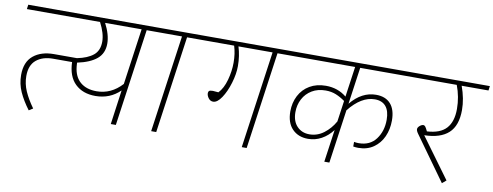

<svg xmlns="http://www.w3.org/2000/svg" viewBox="-59 -973 3261 1269"><g transform="rotate(10 1571.5 -338.5)"><path d="M977 -652H845L753 0H719L751 -231Q683 -165 586 -165Q501 -165 450 -214Q399 -263 396 -359H269Q199 -359 156.5 -324Q114 -289 114 -216Q114 -164 135.5 -115Q157 -66 196 -12L169 5Q127 -51 103 -104Q79 -157 79 -217Q79 -304 131 -347Q183 -390 269 -390H423Q493 -404 531 -435Q569 -466 569 -526Q569 -581 532 -652H41L45 -682H982ZM811 -652H566Q604 -579 604 -519Q604 -454 559.5 -416.5Q515 -379 429 -361Q429 -352 431 -334Q438 -267 479 -232Q520 -197 588 -197Q686 -197 758 -276Z M1248 -652H1116L1024 0H990L1082 -652H950L954 -682H1253Z M1856 -652H1723L1631 0H1598L1690 -652H1461Q1480 -591 1480 -523Q1480 -470 1461.5 -408.5Q1443 -347 1415 -305Q1387 -263 1359 -263Q1340 -263 1327.5 -279.5Q1315 -296 1315 -313Q1315 -323 1321 -328Q1327 -333 1346 -333Q1350 -333 1383 -330Q1415 -363 1431.5 -423Q1448 -483 1448 -540Q1448 -601 1432 -652H1221L1225 -682H1860Z M2243 -405Q2317 -495 2413 -495Q2477 -495 2511 -456.5Q2545 -418 2545 -345Q2545 -286 2523 -237Q2501 -188 2458.5 -158.5Q2416 -129 2357 -129Q2341 -129 2323 -132V-163Q2339 -160 2354 -160Q2430 -160 2470 -214Q2510 -268 2510 -344Q2510 -403 2484.5 -433.5Q2459 -464 2410 -464Q2320 -464 2237 -360L2186 0H2152L2183 -218Q2151 -176 2109 -153Q2067 -130 2019 -130Q1953 -130 1913 -171.5Q1873 -213 1873 -289Q1873 -347 1897.5 -394.5Q1922 -442 1968 -469Q2014 -496 2076 -496Q2157 -496 2215 -448L2244 -652H1829L1833 -682H2688L2683 -652H2278ZM2191 -277 2211 -418Q2180 -440 2149 -452.5Q2118 -465 2080 -465Q2027 -465 1988 -441.5Q1949 -418 1928 -378Q1907 -338 1907 -290Q1907 -229 1939.5 -195Q1972 -161 2023 -161Q2076 -161 2119.5 -194Q2163 -227 2191 -277Z M3139 -652H2959Q2989 -570 2989 -494Q2989 -389 2934.5 -339Q2880 -289 2772 -287L2969 -18L2942 5L2733 -286Q2718 -306 2718 -318Q2718 -330 2731 -341Q2744 -352 2755 -352Q2763 -352 2769 -344Q2775 -336 2785 -315Q2874 -320 2914.5 -365Q2955 -410 2955 -495Q2955 -576 2926 -652H2656L2661 -682H3143Z"/></g></svg>

Font: FiraGO UltraLight
Style: Italic
Weight: 200
Italic angle: -8°
Designer: bBox Type GmbH
Foundry: bBox Type GmbH
Version: Version 1.001